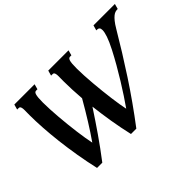

<svg xmlns="http://www.w3.org/2000/svg" viewBox="-124 -1027 1350 1350"><g transform="rotate(-45 551.0 -352.5)"><path d="M588.9 10.7H535.6Q516.6 -71.3 502.9 -154.5Q489.3 -237.8 480 -316.9Q424.8 -232.4 368.7 -151.4Q312.5 -70.3 250.5 10.7H198.2Q179.7 -69.8 165.8 -152.3Q151.9 -234.9 142.8 -312.7Q133.8 -390.6 129.4 -460.4Q125 -530.3 125 -585.4Q125 -598.6 125.2 -611.1Q125.5 -623.5 125.5 -634.8Q125.5 -650.9 123.5 -659.4Q121.6 -668 118.2 -671.9Q114.7 -675.8 110.8 -676.3Q106.9 -676.8 103 -676.8H91.3L102.1 -715.8H303.7L293 -676.8H280.3Q273.4 -676.8 268.6 -672.9Q263.7 -668.9 260.5 -658.4Q257.3 -647.9 255.6 -629.9Q253.9 -611.8 253.9 -583.5Q253.9 -552.2 255.9 -514.2Q257.8 -476.1 261.2 -435.1Q264.6 -394 269 -352.1Q273.4 -310.1 278.6 -271Q283.7 -231.9 289.3 -197.8Q294.9 -163.6 300.3 -138.7Q321.3 -168.5 341.6 -199.5Q361.8 -230.5 382.6 -263.7Q403.3 -296.9 425 -333Q446.8 -369.1 470.2 -410.2Q466.3 -459 464.4 -502.9Q462.4 -546.9 462.4 -584.5Q462.4 -598.1 462.6 -610.8Q462.9 -623.5 462.9 -634.8Q462.9 -650.9 460.9 -659.4Q459 -668 455.6 -671.9Q452.1 -675.8 448.2 -676.3Q444.3 -676.8 440.4 -676.8H428.7L439.5 -715.8H641.1L630.4 -676.8H617.7Q610.8 -676.8 606 -672.9Q601.1 -668.9 597.7 -658.7Q594.2 -648.4 592.8 -630.1Q591.3 -611.8 591.3 -582.5Q591.3 -551.8 593.5 -512.9Q595.7 -474.1 599.1 -432.4Q602.5 -390.6 607.2 -347.9Q611.8 -305.2 616.9 -266.1Q622.1 -227.1 627.4 -194.1Q632.8 -161.1 637.7 -138.7Q660.6 -171.4 689 -214.1Q717.3 -256.8 746.8 -304.7Q776.4 -352.5 805.4 -403.3Q834.5 -454.1 859.4 -502.4Q887.7 -557.6 899.4 -592.5Q911.1 -627.4 911.1 -647Q911.1 -663.1 904.8 -669.9Q898.4 -676.8 887.7 -676.8H878.4L889.2 -715.8H1102.1L1091.3 -676.8H1085.4Q1076.7 -676.8 1066.4 -673.6Q1056.2 -670.4 1043.9 -660.6Q1031.7 -650.9 1017.1 -632.8Q1002.4 -614.7 984.9 -585Q899.4 -439.9 800.8 -289.1Q702.1 -138.2 588.9 10.7Z"/></g></svg>

Font: Arian AMU Serif
Style: Bold Italic
Weight: 700
Italic angle: -15°
Designer: Ruben Hakobyan (Tarumian)
Foundry: Ruben Hakobyan (Tarumian)
Version: Version 1.002